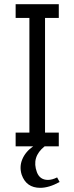

<svg xmlns="http://www.w3.org/2000/svg" viewBox="-20 -702 357 921"><path d="M254 149 266 171Q215 199 173 199Q106 199 84 136Q72 98 87 62Q102 26 139 0H55V-66H121V-616H55V-682H262V-616H196V-66H262V0H194Q130 51 157 124Q171 161 210 161Q230 161 254 149Z"/></svg>

Font: Didact Gothic
Style: Regular
Weight: 400
Designer: Daniel Johnson
Foundry: Daniel Johnson
Version: Version 2.101;PS 002.101;hotconv 1.0.88;makeotf.lib2.5.64775